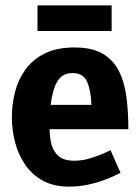

<svg xmlns="http://www.w3.org/2000/svg" viewBox="-20 -684 520 712"><path d="M236 8Q179 8 139 -14Q99 -36 73.5 -73Q48 -110 36 -156Q24 -202 24 -250Q24 -298 36 -344Q48 -390 75 -427Q102 -464 146.5 -486Q191 -508 256 -508Q322 -508 361.5 -484.5Q401 -461 421.5 -419.5Q442 -378 449 -323Q456 -268 456 -205H164Q164 -175 171 -148.5Q178 -122 197.5 -105Q217 -88 256 -88Q287 -88 318 -98Q349 -108 369.5 -117.5Q390 -127 390 -127L427 -43Q427 -43 411.5 -35.5Q396 -28 369 -17.5Q342 -7 308 0.5Q274 8 236 8ZM249 -413Q210 -413 192 -381Q174 -349 168 -295H319Q317 -349 303 -381Q289 -413 249 -413ZM119 -664H394V-569H119Z"/></svg>

Font: Epunda Sans
Style: Bold
Weight: 700
Designer: Simon Atzbach
Foundry: typofactur
Version: Version 2.204; ttfautohint (v1.8.4.7-5d5b)